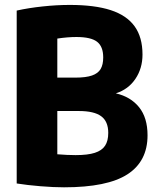

<svg xmlns="http://www.w3.org/2000/svg" viewBox="-20 -770 650 799"><path d="M594 -207Q594 -98.5 510.2 -44.5Q426.5 9.5 246.5 9.5Q203.5 9.5 148.5 5Q93.5 0.5 49.5 -6.5V-726Q99 -737 157.5 -743.2Q216 -749.5 270 -749.5Q374 -749.5 440.8 -727.8Q507.5 -706 540.2 -660.5Q573 -615 573 -543Q573 -485.5 543.5 -441.8Q514 -398 462 -381.5Q523.5 -367.5 558.8 -323.8Q594 -280 594 -207ZM218.5 -609.5V-447H294Q337.5 -447 362.8 -455.8Q388 -464.5 398.8 -482.8Q409.5 -501 409.5 -531Q409.5 -576.5 384 -596.2Q358.5 -616 298 -616Q261.5 -616 218.5 -609.5ZM430.5 -217Q430.5 -264.5 401.2 -286.2Q372 -308 308 -308H218.5V-128Q260.5 -124.5 295 -124.5Q345 -124.5 374.5 -134Q404 -143.5 417.2 -163.5Q430.5 -183.5 430.5 -217Z"/></svg>

Font: Encode Sans Condensed ExtraBold
Style: Regular
Weight: 800
Width: 3
Designer: Multiple Designers
Foundry: Impallari Type
Version: Version 2.000